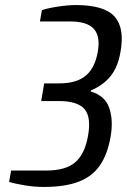

<svg xmlns="http://www.w3.org/2000/svg" viewBox="-20 -730 502 760"><path d="M153 10Q116 10 77 3.5Q38 -3 16 -10L24 -55H164Q239 -55 277 -87Q315 -119 328 -190Q342 -265 315 -297.5Q288 -330 213 -330H143L155 -400H215Q283 -400 319.5 -430.5Q356 -461 367 -525Q378 -585 352 -615Q326 -645 258 -645H138L146 -690Q170 -698 210 -704Q250 -710 280 -710Q393 -710 433.5 -664.5Q474 -619 457 -525Q447 -465 418 -429Q389 -393 340 -372L339 -368Q396 -351 412.5 -302.5Q429 -254 418 -190Q406 -120 376 -76Q346 -32 292 -11Q238 10 153 10Z"/></svg>

Font: Cuprum
Style: Italic
Weight: 400
Italic angle: -10°
Designer: Jovanny Lemonad
Foundry: Jovanny Lemonad
Version: Version 3.000